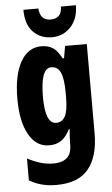

<svg xmlns="http://www.w3.org/2000/svg" viewBox="-65 -819 641 1101"><g transform="rotate(-5 255.5 -268.5)"><path d="M197 -560Q236 -560 263 -542.5Q290 -525 313 -480H321L333 -550H458V-37Q458 96 400 168Q342 240 214 240Q168 240 130.5 230Q93 220 59 200V74Q101 96 137.5 106Q174 116 210 116Q257 116 285 93Q313 70 313 14V6Q313 -11 314.5 -33Q316 -55 318 -72H313Q291 -29 263 -9.5Q235 10 193 10Q119 10 76.5 -65Q34 -140 34 -271Q34 -407 77 -483.5Q120 -560 197 -560ZM243 -435Q181 -435 181 -269Q181 -115 244 -115Q280 -115 296.5 -148.5Q313 -182 313 -254V-282Q313 -363 296.5 -399Q280 -435 243 -435ZM415 -777Q415 -699 371 -652.5Q327 -606 263 -606Q197 -606 155 -649.5Q113 -693 113 -777H199Q204 -708 263 -708Q293 -708 310.5 -723.5Q328 -739 329 -777Z"/></g></svg>

Font: Noto Sans Lao Looped ExtraCondensed ExtraBold
Style: Regular
Weight: 800
Width: 2
Designer: Mark Frömberg, Ben Mitchell
Foundry: The Fontpad Ltd
Version: Version 1.002; ttfautohint (v1.8.4.7-5d5b)